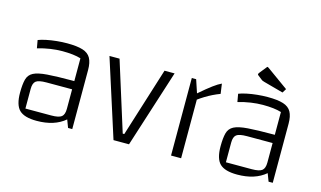

<svg xmlns="http://www.w3.org/2000/svg" viewBox="-83 -939 1998 1196"><g transform="rotate(15 915.5 -340.5)"><path d="M211 8Q131 8 98.5 -24Q66 -56 66 -135Q66 -189 74.5 -221Q83 -253 112 -268Q141 -283 201 -287.5Q261 -292 364 -292H404V-239H209Q159 -239 141.5 -225.5Q124 -212 124 -175V-48H290Q339 -48 356.5 -62Q374 -76 374 -113V-439Q329 -453 255 -453Q218 -453 177.5 -447Q137 -441 96 -429L87 -480Q107 -488 138 -494.5Q169 -501 204 -504.5Q239 -508 271 -508Q335 -508 371.5 -496.5Q408 -485 423.5 -457Q439 -429 439 -381V0H412L393 -50Q325 8 211 8Z M545 -500H610L750 -54H760L900 -500H965L805 0H705Z M1104 -500 1132 -416Q1183 -460 1213.5 -482.5Q1244 -505 1266 -515L1275 -451Q1251 -442 1227.5 -430.5Q1204 -419 1182 -405.5Q1160 -392 1141 -378V0H1076V-500Z M1504 8Q1424 8 1391.5 -24Q1359 -56 1359 -135Q1359 -189 1367.5 -221Q1376 -253 1405 -268Q1434 -283 1494 -287.5Q1554 -292 1657 -292H1697V-239H1502Q1452 -239 1434.5 -225.5Q1417 -212 1417 -175V-48H1583Q1632 -48 1649.5 -62Q1667 -76 1667 -113V-439Q1622 -453 1548 -453Q1511 -453 1470.5 -447Q1430 -441 1389 -429L1380 -480Q1400 -488 1431 -494.5Q1462 -501 1497 -504.5Q1532 -508 1564 -508Q1628 -508 1664.5 -496.5Q1701 -485 1716.5 -457Q1732 -429 1732 -381V0H1705L1686 -50Q1618 8 1504 8ZM1645 -559 1517 -594Q1508 -597 1504.5 -598.5Q1501 -600 1497 -604L1474 -622Q1468 -626 1468 -630Q1468 -633 1474 -641L1510 -686Q1512 -689 1515 -689Q1516 -689 1522 -685L1661 -585Z"/></g></svg>

Font: Changa ExtraLight
Style: Regular
Weight: 250
Designer: Eduardo Rodriguez Tunni
Foundry: Eduardo Rodriguez Tunni
Version: Version 3.002; ttfautohint (v1.8.2)